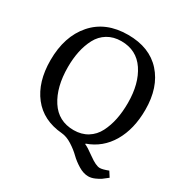

<svg xmlns="http://www.w3.org/2000/svg" viewBox="-193 -850 1097 1150"><g transform="rotate(30 355.5 -275.0)"><path d="M312 7Q179 -4 107 -96Q35 -188 35 -338Q35 -503 122 -602.5Q209 -702 363 -702Q512 -702 594 -610.5Q676 -519 676 -364Q676 -231 621.5 -138Q567 -45 467 -10V-6Q486 1 536 37.5Q586 74 613 74Q632 74 671 59L694 95Q672 113 658.5 122.5Q645 132 622 142Q599 152 578 152Q545 152 509.5 130.5Q474 109 447.5 83Q421 57 384 33.5Q347 10 312 7ZM364 -44Q418 -44 458.5 -69Q499 -94 521.5 -138Q544 -182 554.5 -234Q565 -286 565 -347Q565 -481 508.5 -565Q452 -649 347 -649Q293 -649 252.5 -624.5Q212 -600 189.5 -557Q167 -514 156.5 -463.5Q146 -413 146 -355Q146 -217 202 -130.5Q258 -44 364 -44Z"/></g></svg>

Font: Poly
Style: Regular
Weight: 400
Designer: Jos Nicols Silva Schwarzenberg
Foundry: Jose Nicolas Silva Schwarzenberg
Version: Version 1.001